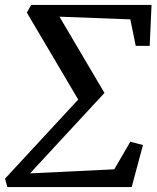

<svg xmlns="http://www.w3.org/2000/svg" viewBox="-32 -763 642 783"><path d="M77.5 -711.5 95 -743H586L578.5 -576H521.5L499.5 -684L210.5 -695L394 -384L90.5 -56L434 -72.5L499.5 -185L551 -171.5L505 0H-2L-11.5 -34.5L287 -357Z"/></svg>

Font: Merriweather 28pt
Style: Italic
Weight: 400
Italic angle: -7.8°
Version: Version 2.101